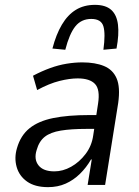

<svg xmlns="http://www.w3.org/2000/svg" viewBox="-20 -762 572 791"><path d="M178 9Q124 9 91.5 -14Q59 -37 48.5 -74.5Q38 -112 50 -152Q65 -204 101.5 -233.5Q138 -263 198.5 -275.5Q259 -288 349 -288H391L383 -231H336Q273 -231 230.5 -224Q188 -217 164.5 -198.5Q141 -180 131 -144Q119 -106 138.5 -81Q158 -56 204 -56Q239 -56 273 -75Q307 -94 332.5 -127.5Q358 -161 364 -204L384 -335Q393 -393 371.5 -416Q350 -439 300 -439Q267 -439 225 -428.5Q183 -418 133 -391L116 -450Q152 -469 186.5 -481.5Q221 -494 254.5 -499.5Q288 -505 319 -505Q372 -505 408.5 -490Q445 -475 460.5 -439Q476 -403 467 -338L413 0H341L358 -105H355Q336 -72 309.5 -46Q283 -20 250.5 -5.5Q218 9 178 9ZM249 -557 196 -562Q211 -620 235 -660.5Q259 -701 292.5 -721.5Q326 -742 371 -742Q415 -742 438 -721.5Q461 -701 466 -660.5Q471 -620 460 -562L406 -557Q415 -623 406 -653.5Q397 -684 356 -684Q315 -684 290.5 -653.5Q266 -623 249 -557Z"/></svg>

Font: Nunito Sans 7pt Condensed
Style: Italic
Weight: 400
Width: 3
Italic angle: -9°
Designer: Vernon Adams
Foundry: Vernon Adams
Version: Version 3.101;gftools[0.9.27]